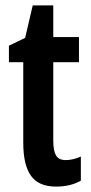

<svg xmlns="http://www.w3.org/2000/svg" viewBox="-20 -680 335 710"><path d="M223 -88Q249 -88 279 -101V-12Q260 -1 237 4.5Q214 10 187 10Q123 10 94.5 -30Q66 -70 66 -152V-450H13V-511L73 -540L101 -660H177V-543H272V-450H177V-159Q177 -123 187 -105.5Q197 -88 223 -88Z"/></svg>

Font: Noto Sans Thai ExtCond SemBd
Style: Regular
Weight: 600
Width: 2
Designer: Monotype Design Team
Foundry: Monotype Imaging Inc.
Version: Version 2.002; ttfautohint (v1.8.4.7-5d5b)